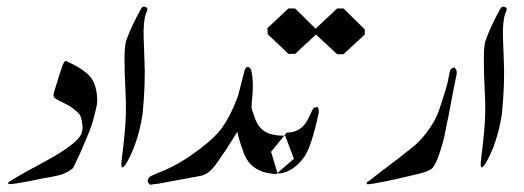

<svg xmlns="http://www.w3.org/2000/svg" viewBox="-20 -538 1535 562"><path d="M138.7 -270Q134.3 -255.9 139.6 -251.5Q145.5 -247.1 161.1 -239.3Q176.3 -231.4 178.7 -230.5Q199.7 -218.3 212.9 -203.1Q214.8 -200.7 217.3 -192.9Q219.7 -185.1 221.2 -172.9Q222.7 -161.1 219.2 -149.4Q214.4 -131.8 176.8 -105Q159.7 -92.8 141.4 -82Q123 -71.3 93.3 -55.2Q63.5 -39.1 54.2 -34.2Q17.1 -13.2 2.9 -2.9Q3.9 -2.4 4.4 -1L5.9 0.5Q11.7 2 29.8 -1.5Q64.5 -6.8 89.4 -12.7Q96.2 -14.6 121.6 -18.6Q147.5 -22.9 163.1 -28.3Q177.7 -33.7 191.9 -44.4Q194.8 -46.4 201.2 -61Q211.9 -83.5 217.3 -95.7Q218.8 -100.1 225.1 -114.3Q231 -128.4 233.4 -133.8Q235.8 -139.2 240.7 -151.4Q245.6 -163.6 248 -171.4Q252.4 -183.6 253.4 -189.5Q253.9 -190.9 258.8 -210Q259.3 -212.4 260.7 -218.8Q262.2 -225.1 263.2 -229Q263.7 -232.9 264.2 -238.3Q264.6 -243.7 264.6 -247.6Q262.7 -300.3 233.9 -323.7Q228.5 -328.1 223.1 -332Q223.1 -332 212.9 -338.9Q208.5 -341.8 203.1 -344.7Q197.8 -347.7 194.3 -349.6Q191.4 -351.1 186.5 -353Q182.6 -355.5 181.6 -355.5Q173.8 -360.4 171.9 -359.4Q167.5 -358.4 162.6 -345.2Q157.2 -330.6 138.7 -270Z M348.1 -57.1Q344.2 -52.7 340.3 -47.9H338.9Q335.9 -50.8 335.4 -50.8Q335.4 -50.8 335.4 -61Q337.4 -78.1 337.4 -81.5Q340.8 -105 344.7 -146.5Q351.1 -207 347.2 -272Q340.8 -393.1 349.1 -418Q363.3 -459.5 393.6 -513.7Q397 -519.5 403.8 -518.1Q414.6 -516.1 410.2 -505.9Q405.8 -495.6 403.8 -486.3Q402.3 -477.5 401.4 -468.3Q400.9 -458.5 400.4 -450.2Q400.4 -450.2 400.4 -431.2Q401.4 -395 402.8 -363.8Q406.2 -294.4 397.5 -205.1Q383.8 -116.7 348.1 -57.1Z M745.1 -143.6ZM677.2 -258.8Q683.1 -281.7 691.4 -314.5Q695.3 -330.6 696.3 -333Q700.2 -342.8 705.1 -342.3Q713.9 -341.3 716.3 -328.6Q723.6 -290.5 716.8 -238.3L716.3 -224.6L719.2 -208.5Q719.2 -208.5 719.2 -213.9L719.7 -211.4L723.6 -199.7Q737.8 -150.4 781.2 -143.6Q791.5 -142.1 793.9 -141.6L814.9 -140.6L840.3 -73.2L788.1 -28.3L778.3 -29.3Q713.9 -35.6 693.4 -90.3Q679.2 -128.9 674.8 -152.3L642.1 -100.6L612.8 -58.1Q590.8 -26.4 563.5 -22.5L441.4 0Q421.9 1.5 420.4 3.4L414.1 -2.4L412.1 -9.3L416 -18.6Q422.4 -23.9 439 -30.3Q492.7 -50.8 538.6 -83Q606.9 -130.4 631.3 -166Q655.3 -200.2 674.3 -251Q674.3 -251 677.2 -258.8Z M966.8 -513.2H985.4L1047.9 -451.7V-437L985.4 -379.4H966.8L905.3 -436.5H904.3L843.8 -380.4H824.2L763.7 -438L762.7 -455.6L824.2 -513.2H843.8L904.3 -453.6V-454.6Z M792.5 -30.3H798.8Q838.9 -35.2 870.1 -78.1Q891.1 -106.9 912.1 -204.1Q913.6 -210.9 913.1 -213.9Q912.1 -221.7 910.2 -223.6Q908.2 -225.6 906.2 -224.6L902.3 -222.7Q901.4 -222.7 899.4 -223.4Q897.5 -224.1 883.8 -193.8Q864.3 -149.9 819.3 -149.9L773.4 -93.8Z M1205.6 -29.3Q1237.3 -37.1 1246.1 -46.4Q1248 -48.8 1250 -52.2Q1252.4 -55.7 1253.9 -58.6Q1255.4 -61 1257.1 -65.4Q1258.8 -69.8 1260.3 -71.8Q1261.2 -74.2 1262.7 -79.1Q1264.2 -84 1265.1 -85.4Q1269 -97.2 1272.9 -109.6Q1276.9 -122.1 1279.8 -135.3Q1282.7 -147.9 1284.7 -159.2Q1286.6 -170.9 1290 -185.1Q1294.4 -205.1 1294.9 -210Q1298.3 -228 1303.7 -256.3Q1308.1 -278.3 1313.5 -305.7Q1313.5 -308.1 1314.5 -312Q1315.4 -315.9 1316.4 -318.8Q1316.4 -321.3 1316.9 -324.7Q1316.9 -328.1 1316.4 -330.6Q1315.9 -333.5 1313.5 -335.9Q1309.6 -342.3 1308.6 -340.8Q1307.6 -339.4 1305.2 -338.9Q1299.8 -336.4 1299.3 -335.4Q1296.4 -331.5 1293.9 -314.9Q1291.5 -300.3 1291 -299.8Q1285.6 -276.9 1267.6 -222.7Q1261.2 -202.6 1252.4 -186.5Q1226.1 -139.2 1190.4 -109.4Q1147 -74.2 1091.3 -32.7Q1089.4 -31.2 1075.2 -20Q1061 -8.8 1053.2 -3.9V-2.4Q1053.7 -2.4 1054.2 -0.5Q1054.7 1.5 1056.2 1.5Q1088.9 -1 1205.6 -29.3Z M1399.9 -57.1Q1396 -52.7 1392.1 -47.9H1390.6Q1387.7 -50.8 1387.2 -50.8Q1387.2 -50.8 1387.2 -61Q1389.2 -78.1 1389.2 -81.5Q1392.6 -105 1396.5 -146.5Q1402.8 -207 1398.9 -272Q1392.6 -393.1 1400.9 -418Q1415 -459.5 1445.3 -513.7Q1448.7 -519.5 1455.6 -518.1Q1466.3 -516.1 1461.9 -505.9Q1457.5 -495.6 1455.6 -486.3Q1454.1 -477.5 1453.1 -468.3Q1452.6 -458.5 1452.1 -450.2Q1452.1 -450.2 1452.1 -431.2Q1453.1 -395 1454.6 -363.8Q1458 -294.4 1449.2 -205.1Q1435.5 -116.7 1399.9 -57.1Z"/></svg>

Font: Urdu Khush Khati
Style: Regular
Weight: 400
Version: Version 001.500